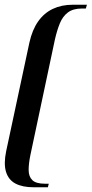

<svg xmlns="http://www.w3.org/2000/svg" viewBox="-23 -755 387 811"><path d="M119 36H179.2L183 21H167Q129.2 21 113.6 5.9Q98 -9.2 98 -37.1Q98 -65 105.8 -102L209 -588.5Q217.8 -627 229.8 -656.4Q241.8 -685.8 263.8 -702.4Q285.8 -719 323.2 -719H339.5L344.2 -735H284Q237 -735 200.1 -717.5Q163.2 -700 138.2 -664.6Q113.2 -629.2 101.2 -575.2L3 -116.2Q-8 -63.2 2.4 -29.2Q12.8 4.8 42.4 20.4Q72 36 119 36Z"/></svg>

Font: Emberly Black
Style: Italic
Weight: 900
Italic angle: -12°
Designer: Rajesh Rajput
Foundry: Rajesh Rajput
Version: Version 1.000